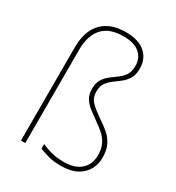

<svg xmlns="http://www.w3.org/2000/svg" viewBox="-184 -879 922 1003"><g transform="rotate(30 277.0 -377.5)"><path d="M439 -636Q439 -599 425 -575.5Q411 -552 391 -536.5Q371 -521 350.5 -506Q330 -491 316 -471.5Q302 -452 302 -420Q302 -380 327.5 -355.5Q353 -331 396 -302Q425 -283 449 -262Q473 -241 488 -211Q503 -181 503 -134Q503 -96 485 -63Q467 -30 430 -10Q393 10 337 10Q290 10 259.5 1.5Q229 -7 203 -17V-45Q236 -30 268 -22.5Q300 -15 337 -15Q405 -15 440.5 -47.5Q476 -80 476 -134Q476 -173 463.5 -199Q451 -225 430 -244.5Q409 -264 382 -282Q353 -303 328.5 -321.5Q304 -340 289.5 -363Q275 -386 275 -420Q275 -456 289 -478Q303 -500 323.5 -515.5Q344 -531 364 -545.5Q384 -560 398 -581Q412 -602 412 -636Q412 -684 379 -712Q346 -740 282 -740Q197 -740 156 -694Q115 -648 115 -563V0H89V-563Q89 -660 138.5 -712.5Q188 -765 282 -765Q359 -765 399 -729.5Q439 -694 439 -636Z"/></g></svg>

Font: Noto Sans Myanmar UI Thin
Style: Regular
Weight: 100
Designer: Monotype Design Team
Foundry: Monotype Imaging Inc.
Version: Version 2.103; ttfautohint (v1.8.4.7-5d5b)